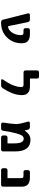

<svg xmlns="http://www.w3.org/2000/svg" viewBox="1380 -2138 739 3540"><g transform="rotate(90 1750.0 -367.5)"><path d="M386.7 -17.6Q371.1 -17.6 358.9 -27.3Q346.7 -37.1 342.8 -51.8L225.6 -514.6Q225.6 -518.6 225.6 -522.5Q225.6 -530.3 230.5 -538.1Q239.3 -548.8 252 -548.8H344.7Q359.4 -548.8 371.1 -539.1Q382.8 -529.3 386.7 -514.6L460.9 -150.4Q461.9 -146.5 466.8 -146.5H467.8Q525.4 -146.5 576.2 -214.8Q627 -285.2 627 -381.8Q627 -411.1 616.2 -420.9Q605.5 -430.7 576.2 -430.7H533.2Q519.5 -430.7 509.3 -440.9Q499 -451.2 499 -465.8V-513.7Q499 -528.3 509.3 -538.6Q519.5 -548.8 533.2 -548.8H612.3Q777.3 -548.8 777.3 -401.4Q777.3 -318.4 750.5 -249.5Q723.6 -180.7 669.9 -126.5Q616.2 -72.3 549.3 -44.9Q482.4 -17.6 402.3 -17.6Z M1458 -18.6Q1447.3 -18.6 1442.4 -28.3Q1437.5 -38.1 1443.4 -46.9Q1584 -246.1 1584 -389.6Q1584 -414.1 1573.2 -422.9Q1562.5 -431.6 1533.2 -431.6H1311.5Q1297.9 -431.6 1287.6 -441.9Q1277.3 -452.1 1277.3 -466.8V-681.6Q1277.3 -696.3 1287.6 -706.5Q1297.9 -716.8 1311.5 -716.8H1392.6Q1407.2 -716.8 1417.5 -706.5Q1427.7 -696.3 1427.7 -681.6V-553.7Q1427.7 -549.8 1431.6 -549.8H1569.3Q1733.4 -549.8 1733.4 -402.3Q1733.4 -316.4 1697.3 -220.7Q1665 -138.7 1605.5 -47.9Q1586.9 -18.6 1551.8 -18.6Z M2512.7 -17.6Q2498 -17.6 2487.8 -27.8Q2477.5 -38.1 2477.5 -52.7V-100.6Q2477.5 -115.2 2487.8 -125.5Q2498 -135.7 2512.7 -135.7H2619.1Q2623 -135.7 2623 -139.6V-265.6Q2623 -354.5 2599.6 -395.5Q2576.2 -434.6 2539.1 -434.6Q2506.8 -434.6 2484.4 -409.2Q2460.9 -381.8 2436.5 -292Q2414.1 -209 2389.6 -51.8Q2387.7 -37.1 2376 -27.3Q2364.3 -17.6 2349.6 -17.6H2269.5Q2255.9 -17.6 2246.6 -28.3Q2237.3 -39.1 2239.3 -51.8Q2266.6 -233.4 2266.6 -297.9Q2266.6 -303.7 2266.6 -308.6Q2263.7 -367.2 2221.7 -515.6Q2220.7 -519.5 2220.7 -522.5Q2220.7 -531.2 2226.6 -538.1Q2234.4 -548.8 2247.1 -548.8H2324.2Q2340.8 -548.8 2353.5 -539.6Q2366.2 -530.3 2371.1 -515.6Q2378.9 -487.3 2382.8 -454.1Q2382.8 -453.1 2384.3 -452.6Q2385.7 -452.1 2385.7 -453.1Q2419.9 -502 2458 -528.3Q2502.9 -559.6 2554.7 -559.6Q2663.1 -559.6 2716.8 -488.3Q2771.5 -418 2771.5 -278.3V-52.7Q2771.5 -38.1 2761.2 -27.8Q2751 -17.6 2736.3 -17.6Z M3116.2 -17.6Q3101.6 -17.6 3091.3 -27.8Q3081.1 -38.1 3081.1 -52.7V-100.6Q3081.1 -115.2 3091.3 -125.5Q3101.6 -135.7 3116.2 -135.7H3258.8Q3263.7 -135.7 3263.7 -139.6V-384.8Q3263.7 -413.1 3253.9 -421.9Q3243.2 -430.7 3212.9 -430.7H3150.4Q3135.7 -430.7 3126 -440.9Q3116.2 -451.2 3116.2 -465.8V-513.7Q3116.2 -528.3 3126 -538.6Q3135.7 -548.8 3150.4 -548.8H3255.9Q3420.9 -548.8 3420.9 -401.4V-52.7Q3420.9 -38.1 3410.6 -27.8Q3400.4 -17.6 3385.7 -17.6Z"/></g></svg>

Font: Rounded-L Mgen+ 1mn bold
Style: Bold
Weight: 700
Designer: [Source Han Sans]
Ryoko NISHIZUKA  (kana & ideographs); Paul D. Hunt (Latin, Greek & Cyrillic); Wenlong ZHANG  (bopomofo
Version: Version 1.059.20150602